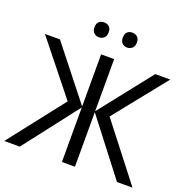

<svg xmlns="http://www.w3.org/2000/svg" viewBox="-155 -1052 1164 1197"><g transform="rotate(20 427.0 -454.0)"><path d="M288.1 -367.2 11.2 -713.9H110.8L383.8 -368.2V-713.9H470.2V-368.2L743.2 -713.9H842.8L565.9 -368.2L852.1 0H749L470.2 -361.8V0H383.8V-361.8L104 0H1ZM287.1 -859.4Q287.1 -885.3 301 -896.7Q314.9 -908.2 334 -908.2Q353 -908.2 367.2 -896.7Q381.3 -885.3 381.3 -859.4Q381.3 -834 367.2 -821.5Q353 -809.1 334 -809.1Q314.9 -809.1 301 -821.5Q287.1 -834 287.1 -859.4ZM475.1 -859.4Q475.1 -885.3 488.5 -896.7Q502 -908.2 521 -908.2Q540 -908.2 554.2 -896.7Q568.4 -885.3 568.4 -859.4Q568.4 -834 554.2 -821.5Q540 -809.1 521 -809.1Q502 -809.1 488.5 -821.5Q475.1 -834 475.1 -859.4Z"/></g></svg>

Font: Kurinto Seri
Style: Regular
Weight: 400
Designer: Kurinto was developed by Clint Goss from a range of fonts that are compatible with the SIL Open Font License Version 1.1
Foundry: Clinton F. Goss
Version: Version 2.196; July 25, 2020